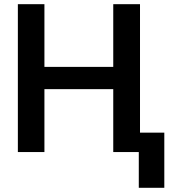

<svg xmlns="http://www.w3.org/2000/svg" viewBox="-20 -727 834 918"><path d="M65.4 -707H192.4V-407.2H521.5V-707H649.4V-92.8H765.6V170.9H643.6V0H521.5V-300.8H192.4V0H65.4Z"/></svg>

Font: Pretendard Std SemiBold
Style: Regular
Weight: 600
Designer: Base glyphs from Inter by Rasmus Andersson; Hangeul glyphs from Noto Sans CJK(Source Han Sans) by Jang Soo-young and Kan
Foundry: Kil Hyung-jin
Version: Version 1.309